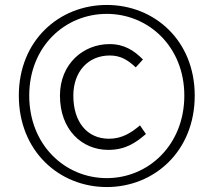

<svg xmlns="http://www.w3.org/2000/svg" viewBox="-20 -743 862 775"><path d="M411 12C603 12 766 -133 766 -357C766 -580 603 -723 411 -723C219 -723 56 -580 56 -357C56 -133 219 12 411 12ZM411 -24C242 -24 98 -158 98 -357C98 -555 242 -687 411 -687C579 -687 724 -555 724 -357C724 -158 579 -24 411 -24ZM417 -138C487 -138 528 -167 569 -202L545 -237C510 -207 472 -183 420 -183C332 -183 276 -250 276 -357C276 -454 336 -519 423 -519C466 -519 495 -502 528 -471L557 -503C521 -539 482 -565 422 -565C317 -565 222 -486 222 -357C222 -219 311 -138 417 -138Z"/></svg>

Font: GenYoGothic2 TW L
Style: Regular
Weight: 300
Version: Version 2.100;PS 2.1;hotconv 16.6.51;makeotf.lib2.5.65220 DE